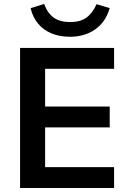

<svg xmlns="http://www.w3.org/2000/svg" viewBox="-20 -946 650 966"><path d="M81 0V-705H554V-600H207V-410H532V-305H207V-105H554V0ZM332 -761Q279 -761 238 -778.5Q197 -796 170.5 -828.5Q144 -861 134 -905L202 -926Q220 -878 251.5 -856.5Q283 -835 333 -835Q384 -835 414.5 -857Q445 -879 466 -925L532 -905Q511 -834 458 -797.5Q405 -761 332 -761Z"/></svg>

Font: Nunito Sans 11pt
Style: Bold
Weight: 700
Version: Version 3.101;gftools[0.9.27]